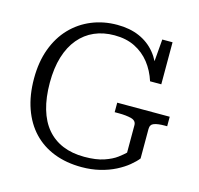

<svg xmlns="http://www.w3.org/2000/svg" viewBox="-107 -843 1012 975"><g transform="rotate(15 398.5 -355.5)"><path d="M682 -258V-103Q667 -84 641.5 -63Q616 -42 580 -23.5Q544 -5 499 6Q454 17 403 17Q323 17 258.5 -8Q194 -33 148.5 -81Q103 -129 78.5 -198.5Q54 -268 54 -356Q54 -443 79.5 -512Q105 -581 151 -629Q197 -677 259 -702.5Q321 -728 393 -728Q459 -728 509.5 -706Q560 -684 594 -642.5Q628 -601 643 -544L619 -557L632 -715H686V-494H627Q610 -547 578.5 -587Q547 -627 501 -650Q455 -673 393 -673Q335 -673 288 -652.5Q241 -632 207 -591.5Q173 -551 155 -492Q137 -433 137 -356Q137 -278 154.5 -218Q172 -158 206 -118Q240 -78 289.5 -57.5Q339 -37 403 -37Q465 -37 506 -51Q547 -65 571.5 -83.5Q596 -102 608 -114V-258Q608 -282 581.5 -289Q555 -296 516 -296H494V-346H770V-296H757Q722 -296 702 -289Q682 -282 682 -258Z"/></g></svg>

Font: Roboto Serif 20pt Light
Style: Regular
Weight: 300
Version: Version 1.008